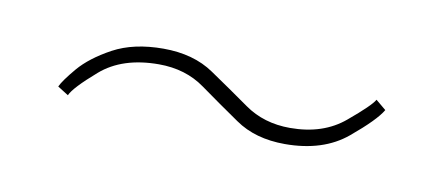

<svg xmlns="http://www.w3.org/2000/svg" viewBox="-26 -760 384 166"><g transform="rotate(10 166.0 -676.5)"><path d="M226.5 -645.5Q200.5 -645.5 182.8 -657.8Q165 -670 148 -682.2Q131 -694.5 107.5 -694.5Q75.5 -694.5 56.5 -678Q37.5 -661.5 34.5 -654.5L25 -660.5Q27.5 -666 37.2 -677.5Q47 -689 65 -698.8Q83 -708.5 109 -708.5Q135.5 -708.5 153.5 -696.2Q171.5 -684 188.5 -672Q205.5 -660 228.5 -660Q257.5 -660 276.2 -675.8Q295 -691.5 298 -697L307 -689.5Q301.5 -680 280.8 -662.8Q260 -645.5 226.5 -645.5Z"/></g></svg>

Font: Imbue 100pt ExtraLight
Style: Regular
Weight: 200
Designer: Tyler Finck
Foundry: Etcetera Type Company
Version: Version 1.102; ttfautohint (v1.8.3)